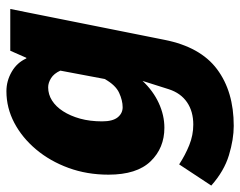

<svg xmlns="http://www.w3.org/2000/svg" viewBox="-101 -457 748 598"><g transform="rotate(-90 273.0 -158.0)"><path d="M180 196Q138 196 88.5 181Q39 166 -6 126L60 26Q89 45 120 57.5Q151 70 184 70Q225 70 253.5 50.5Q282 31 294 -6L320 -88Q289 -55 251 -37.5Q213 -20 174 -20Q111 -20 69.5 -63Q28 -106 28 -194Q28 -261 49 -318.5Q70 -376 106.5 -419.5Q143 -463 189.5 -487.5Q236 -512 288 -512Q320 -512 348.5 -495.5Q377 -479 390 -450H392L414 -500H544L448 -20Q426 92 356.5 144Q287 196 180 196ZM238 -150Q259 -150 283 -161Q307 -172 326 -206L352 -344Q343 -364 328.5 -373Q314 -382 300 -382Q278 -382 259 -370Q240 -358 225.5 -335.5Q211 -313 202.5 -282.5Q194 -252 194 -214Q194 -181 206.5 -165.5Q219 -150 238 -150Z"/></g></svg>

Font: Source Sans 3 Black
Style: Italic
Weight: 900
Italic angle: -11°
Designer: Paul D. Hunt
Foundry: Adobe
Version: Version 3.052;hotconv 1.1.0;makeotfexe 2.6.0